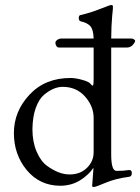

<svg xmlns="http://www.w3.org/2000/svg" viewBox="-20 -724 557 763"><path d="M220.2 14.2Q138.2 14.2 86.4 -47.9Q35.2 -109.9 35.2 -195.3Q35.2 -281.2 97.2 -347.7Q159.2 -414.1 259.8 -414.1Q280.3 -414.1 306.6 -406.7Q333 -399.4 338.9 -391.6Q344.7 -383.8 348.6 -383.8Q352.1 -383.8 352.1 -408.2V-535.2H213.9Q208 -535.2 204.1 -541Q200.2 -546.9 200.2 -553.7Q200.2 -560.5 207.5 -565.4Q214.8 -570.8 224.1 -570.8H352.1Q351.1 -606 339.4 -619.6Q327.6 -633.3 300.8 -639.2Q293 -641.6 293 -652.3Q293 -663.1 299.8 -664.1Q338.9 -672.9 377.9 -688.5Q417 -704.1 422.4 -704.1Q427.7 -704.1 428.7 -699.7Q429.7 -695.3 425.8 -660.2Q422.4 -625 421.9 -570.8H502.9Q507.8 -570.8 512.7 -567.4Q517.6 -564 517.1 -560.1L516.1 -559.1Q516.1 -558.1 516.1 -557.1Q503.9 -535.2 484.9 -535.2H421.9V-109.9Q421.9 -44.9 442.9 -44.9Q473.6 -44.9 488.8 -47.9Q503.9 -50.8 503.9 -36.1Q503.9 -21.5 490.2 -21Q438.5 -14.2 399.4 2.4Q360.4 19 353.5 19Q346.2 19 346.2 15.1L351.1 -50.8V-57.1Q333 -29.3 298.8 -7.8Q264.6 13.7 220.2 14.2ZM229 -378.9Q192.9 -378.9 154.8 -347.2Q134.8 -330.1 122.1 -294.9Q109.4 -259.8 108.9 -210Q108.9 -160.2 125.5 -121.6Q142.1 -83 167 -64.9Q213.9 -30.8 255.9 -30.8Q297.9 -30.3 325.2 -56.6Q352.5 -83 352.1 -120.1V-254.9Q352.5 -300.8 318.4 -339.8Q284.2 -378.9 229 -378.9Z"/></svg>

Font: EBGaramond
Style: Regular
Weight: 400
Version: Version 000.012g